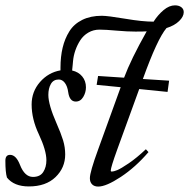

<svg xmlns="http://www.w3.org/2000/svg" viewBox="-26 -686 707 718"><path d="M82 11.2Q26.4 11.2 0 -22Q-5.9 -41.5 -5.9 -85Q-5.9 -106.9 11.7 -106.9Q34.2 -106.9 48.8 -69.3Q66.4 -24.4 97.2 -24.4Q124 -24.4 135.7 -42.7Q147.5 -61 147.5 -86.9Q147.5 -123.5 119.1 -184.1Q92.3 -240.7 92.3 -295.4Q92.3 -343.3 123.5 -379.2Q154.8 -415 200.2 -422.9V-433.1Q200.2 -474.1 208.3 -507.8Q216.3 -541.5 233.4 -568.8Q250.5 -596.2 281.5 -611.6Q312.5 -627 355 -627Q376.5 -627 443.8 -615.7Q506.8 -605 548.3 -605Q564.5 -630.4 585.7 -648.2Q606.9 -666 628.4 -666Q642.6 -666 651.9 -659.2Q661.1 -652.3 661.1 -640.6Q661.1 -624 643.8 -607.2Q626.5 -590.3 596.7 -581.1Q562.5 -541 508.3 -390.6L606.4 -384.3L600.6 -342.3L494.6 -353L412.1 -126Q388.2 -59.6 388.2 -48.3Q388.2 -44.4 392.1 -44.4Q398.9 -44.4 412.4 -49.8Q425.8 -55.2 455.6 -75.4Q485.4 -95.7 519.5 -127.9L529.3 -117.2Q480.5 -60.5 425.8 -24.4Q371.1 11.7 341.3 11.7Q326.7 11.7 318.4 3.4Q310.1 -4.9 310.1 -19.5Q310.1 -42.5 340.8 -126.5L425.3 -359.9L335.4 -368.7L340.8 -401.9L438 -395.5Q462.9 -462.9 522.5 -568.8Q511.7 -567.9 480.5 -567.9Q449.7 -567.9 411.6 -571.3Q368.7 -575.2 346.2 -575.2Q323.2 -575.2 304.4 -564.2Q285.6 -553.2 274.2 -535.4Q262.7 -517.6 255.9 -497.8Q249 -478 247.1 -457.5Q247.1 -456.1 245.8 -442.9Q244.6 -429.7 243.7 -422.4Q267.6 -417 281.5 -400.1Q295.4 -383.3 295.4 -359.4Q295.4 -340.3 285.2 -323.2Q274.9 -306.2 257.3 -306.2Q233.9 -306.2 229 -341.8Q226.1 -363.3 216.6 -376Q207 -388.7 193.8 -388.7Q173.8 -388.7 164.3 -372.1Q154.8 -355.5 154.8 -331.1Q154.8 -294.4 185.5 -224.6Q202.1 -187 210 -161.1Q217.8 -135.3 217.8 -108.4Q217.8 -58.6 181.6 -23.7Q145.5 11.2 82 11.2Z"/></svg>

Font: Elstob 18pt
Style: Italic
Weight: 400
Italic angle: -20°
Designer: Peter S. Baker
Version: Version 1.015